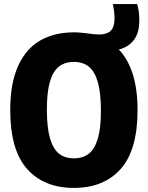

<svg xmlns="http://www.w3.org/2000/svg" viewBox="-20 -908 722 938"><path d="M560.5 -666Q605 -620 628.5 -546Q652 -472 652 -370Q652 -175.5 569.8 -82.8Q487.5 10 341 10Q194.5 10 112.2 -82.8Q30 -175.5 30 -370Q30 -501 68.5 -585.8Q107 -670.5 176.5 -710.2Q246 -750 341 -750Q359.5 -750 377.2 -748.2Q395 -746.5 410.5 -744.5Q424 -742.5 437.8 -741Q451.5 -739.5 464.5 -739.5Q502 -739.5 520.8 -757.5Q539.5 -775.5 539.5 -818Q539.5 -852 531 -888H650Q660.5 -856 660.5 -807.5Q660.5 -747.5 634.2 -712.8Q608 -678 560.5 -666ZM473 -366.5Q473 -455 457.8 -507.5Q442.5 -560 413.5 -582.8Q384.5 -605.5 341 -605.5Q297.5 -605.5 268.5 -583.2Q239.5 -561 224.2 -509.8Q209 -458.5 209 -373.5Q209 -285 224.2 -232.5Q239.5 -180 268.5 -157.2Q297.5 -134.5 341 -134.5Q384.5 -134.5 413.5 -156.8Q442.5 -179 457.8 -230.2Q473 -281.5 473 -366.5Z"/></svg>

Font: Encode Sans Condensed ExtraBold
Style: Regular
Weight: 800
Width: 3
Designer: Multiple Designers
Foundry: Impallari Type
Version: Version 2.000